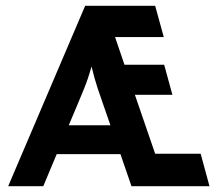

<svg xmlns="http://www.w3.org/2000/svg" viewBox="-20 -645 762 665"><path d="M8.3 0 275 -625H517.4L547.2 -516.7H378.5L411.1 -420.8H548.6L577.1 -316.7H447.2L517.4 -112.5H675L705.6 0H435.4L397.2 -111.1H176.4L129.9 0ZM218.1 -211.1H362.5L340.3 -275Q329.2 -306.2 318.1 -339.6Q306.9 -372.9 297.2 -414.6Q285.4 -372.9 271.9 -339.6Q258.3 -306.2 245.1 -275Z"/></svg>

Font: Afacad Flux
Style: Bold
Weight: 700
Designer: Kristian Moeller
Foundry: Dicotype
Version: Version 1.100